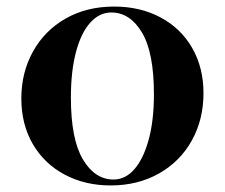

<svg xmlns="http://www.w3.org/2000/svg" viewBox="-20 -551 685 585"><path d="M600 -267Q600 -187 564.5 -123Q529 -59 464.5 -22.5Q400 14 317 14Q239 14 177 -19Q115 -52 80 -112Q45 -172 45 -251Q45 -330 80.5 -394Q116 -458 180 -494.5Q244 -531 328 -531Q407 -531 469 -498Q531 -465 565.5 -405Q600 -345 600 -267ZM196 -254Q196 -127 232.5 -65.5Q269 -4 326 -4Q362 -4 389.5 -35.5Q417 -67 433 -125.5Q449 -184 449 -264Q449 -391 412.5 -452Q376 -513 319 -513Q283 -513 255 -482Q227 -451 211.5 -392.5Q196 -334 196 -254Z"/></svg>

Font: Playfair Display SC
Style: Bold
Weight: 700
Designer: Claus Eggers Sørensen
Foundry: Claus Eggers Sørensen
Version: Version 1.200; ttfautohint (v1.6)